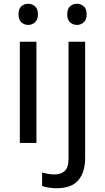

<svg xmlns="http://www.w3.org/2000/svg" viewBox="-20 -757 556 1017"><path d="M130 -737Q150 -737 165.5 -723.5Q181 -710 181 -681Q181 -653 165.5 -639Q150 -625 130 -625Q108 -625 93 -639Q78 -653 78 -681Q78 -710 93 -723.5Q108 -737 130 -737ZM173 -536V0H85V-536ZM336 -681Q336 -710 351 -723.5Q366 -737 388 -737Q408 -737 423.5 -723.5Q439 -710 439 -681Q439 -653 423.5 -639Q408 -625 388 -625Q366 -625 351 -639Q336 -653 336 -681ZM280 240Q255 240 236 236.5Q217 233 203 228V157Q218 161 234 164Q250 167 269 167Q301 167 322 149.5Q343 132 343 83V-536H431V80Q431 155 395 197.5Q359 240 280 240Z"/></svg>

Font: Noto Sans Tifinagh Ghat
Style: Regular
Weight: 400
Designer: JamraPatel
Foundry: JamraPatel LLC
Version: Version 2.006; ttfautohint (v1.8.4.7-5d5b)